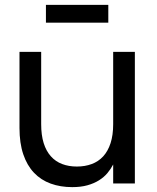

<svg xmlns="http://www.w3.org/2000/svg" viewBox="-20 -753 644 788"><path d="M168.5 -660V-733H424.5V-660ZM149 -243.5Q149 -198.5 159.2 -165.8Q169.5 -133 188.8 -111.5Q208 -90 235 -79.8Q262 -69.5 295.5 -69.5Q329 -69.5 356.5 -79.8Q384 -90 403.5 -111.2Q423 -132.5 433.8 -165.5Q444.5 -198.5 444.5 -243.5V-540H533.5V0H444.5V-78Q435 -59.5 420.8 -42.5Q406.5 -25.5 386 -12.8Q365.5 0 338.5 7.5Q311.5 15 276.5 15Q228 15 188 0.5Q148 -14 119.5 -44Q91 -74 75.5 -119.8Q60 -165.5 60 -228V-540H149Z"/></svg>

Font: Vela Sans Med
Style: Regular
Weight: 500
Designer: Principal design: Mikhail Sharanda - project Manrope.
Design modification: Ravid Balaliev
Foundry: Mikhail Sharanda
Version: Version 1.001